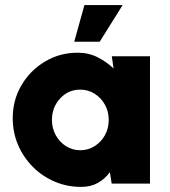

<svg xmlns="http://www.w3.org/2000/svg" viewBox="-20 -721 669 754"><path d="M419 -500H569V0H418.5L411.5 -45Q393 -19 364.8 -3Q336.5 13 299 13Q243 13 194.2 -8Q145.5 -29 108.5 -66.2Q71.5 -103.5 50.8 -152.2Q30 -201 30 -257Q30 -328 64.2 -386.2Q98.5 -444.5 156.5 -479.2Q214.5 -514 285 -514Q328 -514 363.2 -496.2Q398.5 -478.5 426 -452ZM295 -131Q326 -131 351.5 -147Q377 -163 392 -190Q407 -217 407 -250Q407 -283 392 -310Q377 -337 351.5 -353Q326 -369 295 -369Q248 -369 216 -334.2Q184 -299.5 184 -250Q184 -217 199 -190Q214 -163 239.2 -147Q264.5 -131 295 -131ZM271.5 -557 311.5 -701H461.5L371.5 -557Z"/></svg>

Font: Urbanist Black
Style: Regular
Weight: 900
Designer: Corey Hu
Foundry: Corey Hu
Version: Version 1.330; ttfautohint (v1.8.4.7-5d5b)